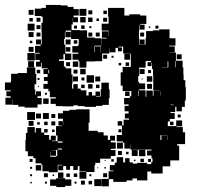

<svg xmlns="http://www.w3.org/2000/svg" viewBox="-21 -741 807 778"><path d="M728 -308H716V-290H694V-308H689V-287H670V-283H687V-259H667V-249H659V-230H693V-253H717V-229H694V-226H720V-205H729V-157H697V-151H705V-91H669V-67H638V-38H592V-46H576V-10H534V-18H516V-10H492V-4H438V-15H420V14H390V-16H419V-47H438V-50H424V-72H444V-82H452V-104H478V-83H486V-100H504V-83H517V-78H535V-81H575V-76H592V-84H597V-99H593V-111H575V-131H593V-135H542V-134H508V-156H507V-139H483V-163H477V-168H452V-194H473V-232H456V-250H474V-233H480V-256H502V-261H485V-281H500V-290H484V-312H500V-318H482V-344H505V-351H511V-372H476V-394H468V-448H476V-470H509V-497H510V-523H507V-524H478V-552H459V-549H473V-533H457V-547H447V-529H423V-547H422V-524H393V-493H364V-492H329V-467H301V-493H297V-499H273V-523H296V-528H272V-554H296V-560H298V-583H267V-617H245V-612H266V-590H244V-611H242V-584H239V-560H244V-524H268V-498H242V-522H236V-500H218V-494H238V-471H245V-464H268V-439H273V-403H271V-382H276V-400H294V-382H306V-375H329V-354H338V-368H352V-354H366V-370H384V-352H368V-350H387V-379H390V-406H420V-379H423V-343H420V-316H394V-312H368V-308H322V-311H295V-314H276V-310H234V-311H205V-320H184V-342H205V-347H181V-371H175V-381H155V-401H172V-413H157V-429H172V-441H155V-461H172V-464H148V-486H145V-471H125V-491H140V-498H122V-524H140V-527H121V-555H144V-561H125V-581H145V-562H148V-613H147V-649H152V-673H147V-676H120V-706H147V-709H165V-721H225V-719H253V-713H277V-704H298V-678H277V-671H295V-651H275V-669H274V-642H269V-619H303V-618H332V-589H363V-586H390V-558H391V-585H411V-588H392V-614H418V-595H419V-617H391V-645H419V-673H417V-709H483V-678H503V-683H547V-678H572V-644H547V-641H565V-621H545V-639H543V-613H542V-589H543V-560H565V-561H569V-587H571V-615H598V-618H624V-622H666V-586H690V-556H665V-553H687V-529H665V-528H692V-495H719V-468H722V-439H723V-416H730V-388H732V-334H728ZM301 -705H329V-677H301ZM95 -701H115V-681H95ZM337 -699H353V-683H337ZM398 -698H412V-684H398ZM304 -672H326V-650H304ZM336 -670H354V-652H336ZM127 -669H143V-653H127ZM397 -669H413V-653H397ZM112 -668V-654H98V-668ZM370 -666H380V-656H370ZM91 -645H119V-617H91ZM143 -623H127V-639H143ZM322 -638V-624H308V-638ZM291 -637V-625H279V-637ZM609 -637H621V-625H609ZM341 -627V-635H349V-627ZM582 -634H588V-628H582ZM95 -611H115V-591H95ZM143 -593H127V-609H143ZM353 -593H337V-609H353ZM367 -609H383V-593H367ZM563 -609V-593H547V-609ZM245 -581H265V-561H245ZM545 -561V-581H565V-561ZM278 -564V-578H292V-564ZM100 -566V-576H110V-566ZM363 -530V-553H387V-529H388V-556H363V-553H361V-530ZM115 -531H95V-551H115ZM264 -550V-532H246V-550ZM90 -526H120V-496H90ZM507 -499H483V-523H507ZM695 -521H715V-501H695ZM413 -519V-503H397V-519ZM431 -507V-515H439V-507ZM543 -433H539V-409H543V-403H567V-379H543V-375H569V-349H572V-374H598V-353H601V-375H625V-376H600V-435H599V-461H595V-487H593V-473H577V-489H591V-494H573V-493H569V-467H543ZM689 -494V-468H691V-494ZM117 -493V-469H93V-493ZM274 -492H296V-470H274ZM658 -467V-468H661V-492H658V-468H635V-467ZM263 -489V-473H247V-489ZM488 -474V-488H502V-474ZM460 -486H470V-476H460ZM131 -318V-305H79V-309H53V-316H30V-338H29V-317H1V-345H22V-351H5V-371H22V-375H-1V-407H23V-413H24V-442H51V-445H88V-468H122V-442H126V-400H119V-378H122V-357H125V-371H145V-351H131V-344H148V-318ZM304 -462H326V-440H304ZM545 -461H565V-441H545ZM277 -443V-459H293V-443ZM128 -458H142V-444H128ZM175 -444H178V-458H175ZM579 -457H591V-445H579ZM330 -436H360V-406H330ZM574 -432H596V-410H574ZM295 -411H275V-431H295ZM365 -431H385V-411H365ZM309 -415V-427H321V-415ZM131 -425H139V-417H131ZM557 -419H553V-423H557ZM595 -381H575V-401H595ZM354 -400V-382H336V-400ZM322 -384H308V-398H322ZM382 -398V-384H368V-398ZM137 -393V-389H133V-393ZM541 -373H539V-351H541ZM630 -371H629V-353H630ZM486 -352V-370H504V-352ZM161 -357V-365H169V-357ZM176 -320H154V-342H176ZM682 -317H670V-315H682ZM362 -71V-44H329V-17H301V-45H328V-47H301V-68H294V-52H276V-68H263V-53H247V-68H235V-51H215V-71H232V-73H213V-43H177V-47H151V-73H147V-79H123V-100H114V-108H92V-128H82V-174H84V-202H90V-226H120V-204H124V-222H146V-204H158V-194H178V-175H185V-191H205V-171H189V-169H212V-192H206V-230H231V-232H216V-250H234V-235H235V-250H234V-260H214V-282H234V-292H260V-296H288V-298H342V-244H338V-211H375V-205H399V-192H416V-174H425V-191H445V-171H428V-164H448V-138H428V-133H447V-109H428V-98H385V-81H365V-71ZM89 -287H121V-255H89ZM177 -259H153V-283H177ZM125 -281H145V-261H125ZM187 -279H203V-263H187ZM711 -277V-265H699V-277ZM115 -251V-231H95V-251ZM203 -233H187V-249H203ZM172 -248V-234H158V-248ZM682 -248V-234H668V-248ZM140 -246V-236H130V-246ZM158 -218H172V-204H158ZM459 -205V-217H471V-205ZM200 -216V-206H190V-216ZM633 -193H656V-194H633V-193H629V-174H633ZM657 -174H658V-192H657ZM232 -163V-168H213V-163ZM477 -139H453V-163H477ZM230 -135V-139H213V-135ZM568 -134V-108H542V-134ZM211 -109V-133H189V-132H206V-110H184V-127H183V-106H207V-109ZM513 -133H537V-109H513ZM457 -113V-129H473V-113ZM490 -116V-126H500V-116ZM548 -84V-98H562V-84ZM111 -85H99V-97H111ZM579 -85V-97H591V-85ZM440 -96V-86H430V-96ZM528 -94V-88H522V-94ZM403 -89V-93H407V-89ZM146 -50H124V-72H146ZM109 -57H101V-65H109ZM408 -58H402V-64H408ZM377 -63V-59H373V-63ZM214 -20V-42H236V-20ZM173 -23H157V-39H173ZM413 -23H397V-39H413ZM248 -24V-38H262V-24ZM292 -24H278V-38H292ZM109 -27H101V-35H109ZM349 -35V-27H341V-35ZM192 -28V-34H198V-28ZM207 -19H243V-14H268V12H243V17H207V12H182V-14H207ZM389 13H361V-15H389ZM323 7H307V-9H323ZM352 6H338V-8H352ZM169 3H161V-5H169ZM289 3H281V-5H289ZM108 2H102V-4H108Z"/></svg>

Font: Rubik-Storm
Style: Regular
Weight: 400
Designer: NaN (generative design), Hubert & Fischer (Rubik source font outlines)
Foundry: NaN, Hubert & Fischer
Version: Version 1.000